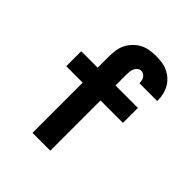

<svg xmlns="http://www.w3.org/2000/svg" viewBox="-203 -875 1006 1006"><g transform="rotate(45 300.0 -371.5)"><path d="M201 0V-372H79V-483H201V-567Q201 -590 204.5 -613.5Q208 -637 218.5 -658Q229 -679 245.5 -696Q262 -713 282.5 -724Q303 -735 326.5 -739Q350 -743 374 -743Q395 -743 417 -740Q439 -737 459 -728Q479 -719 495.5 -704.5Q512 -690 523 -671.5Q534 -653 539.5 -631.5Q545 -610 545 -588Q545 -586 545 -584Q545 -582 545 -580H413Q413 -580 413 -581Q413 -582 413 -582Q413 -591 411 -600Q409 -609 404 -616.5Q399 -624 391 -628.5Q383 -633 374 -633Q363 -633 354 -626Q345 -619 340.5 -609Q336 -599 334.5 -588.5Q333 -578 333 -567V-483H499V-372H333V0Z"/></g></svg>

Font: Iosevka Custom XBdEx
Style: Regular
Weight: 800
Width: 7
Monospace: yes
Designer: Belleve Invis
Foundry: Belleve Invis
Version: Version 11.2.4; ttfautohint (v1.8.4)